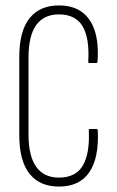

<svg xmlns="http://www.w3.org/2000/svg" viewBox="-20 -681 430 707"><path d="M197 6Q126 6 88.5 -41.5Q51 -89 51 -183V-472Q51 -566 88.5 -613.5Q126 -661 197 -661Q249 -661 282 -636.5Q315 -612 329.5 -566Q344 -520 339 -453Q338 -449 335 -449H310Q304 -449 305 -454Q310 -541 284 -584.5Q258 -628 197 -628Q142 -628 113.5 -589Q85 -550 85 -469V-186Q85 -106 113.5 -66.5Q142 -27 197 -27Q259 -27 285 -71.5Q311 -116 307 -201Q306 -206 311 -206H335Q340 -206 340 -201Q345 -100 309 -47Q273 6 197 6Z"/></svg>

Font: Sofia Sans Extra Condensed ExtraLight
Style: Regular
Weight: 250
Designer: Botio Nikoltchev, Ani Petrova
Foundry: lettersoup
Version: Version 4.101